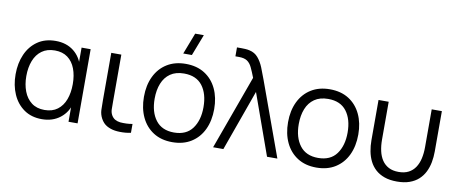

<svg xmlns="http://www.w3.org/2000/svg" viewBox="-68 -1071 3293 1377"><g transform="rotate(10 1578.5 -382.5)"><path d="M280.7 15Q204.2 15 150.4 -22.7Q96.7 -60.3 68.3 -124.8Q40 -189.3 40 -270Q40 -350.8 68.4 -415.2Q96.8 -479.7 151 -517.3Q205.2 -555 282.7 -555Q361.3 -555 414.7 -512.9Q468 -470.8 486.3 -397.3L473 -371V-540H539V0H473V-170.7L486.3 -144.3Q468 -69.8 413.3 -27.4Q358.7 15 280.7 15ZM288 -53.3Q344.8 -53.3 382.2 -81.5Q419.7 -109.7 438 -158.8Q456.3 -208 456.3 -270.7Q456.3 -334 437.8 -382.8Q419.3 -431.7 382.1 -459.2Q344.8 -486.7 288.7 -486.7Q232 -486.7 194 -458.9Q156 -431.2 137 -382.3Q118 -333.5 118 -270.3Q118 -209.2 136.8 -160Q155.5 -110.8 193.2 -82.1Q231 -53.3 288 -53.3Z M811.8 4.7Q779 -0.2 751.8 -15.6Q724.7 -31 707.2 -63.3Q691.7 -92.8 690.4 -123.5Q689.2 -154.2 689.2 -195.7V-540H762.5V-198.3Q762.5 -164 762.9 -142Q763.3 -120 773.5 -100.7Q784.5 -81.2 800.9 -72Q817.3 -62.8 838.5 -60.3Q860 -58.5 883.7 -59.4Q907.3 -60.3 927.8 -64.3V0Q910.2 4.3 889.3 6.2Q868.5 8 848.3 7.6Q828.2 7.2 811.8 4.7Z M1261.3 -625H1198.3L1258 -780H1321ZM1230.2 15Q1149.7 15 1092.5 -21.5Q1035.3 -58 1004.9 -122.4Q974.5 -186.8 974.5 -270.7Q974.5 -355.5 1005.5 -419.6Q1036.5 -483.7 1093.8 -519.3Q1151.2 -555 1230.2 -555Q1311 -555 1368.2 -518.7Q1425.5 -482.3 1455.8 -418.2Q1486.2 -354.2 1486.2 -270.7Q1486.2 -185.7 1455.6 -121.4Q1425 -57.2 1367.6 -21.1Q1310.2 15 1230.2 15ZM1230.2 -55.3Q1320 -55.3 1364.1 -115.2Q1408.2 -175.2 1408.2 -270.7Q1408.2 -368.3 1363.8 -426.5Q1319.3 -484.7 1230.2 -484.7Q1169.7 -484.7 1130.3 -457.3Q1091 -430 1071.8 -381.8Q1052.5 -333.7 1052.5 -270.7Q1052.5 -173.2 1097.6 -114.2Q1142.7 -55.3 1230.2 -55.3Z M1526 0 1722 -540Q1705.2 -583.7 1691.3 -612.6Q1677.5 -641.5 1656.1 -655.8Q1634.7 -670 1595.7 -670H1570.3V-735H1603.3Q1613.2 -735 1630.5 -734.2Q1647.8 -733.3 1662.7 -729.7Q1701.2 -721.2 1725.2 -692.9Q1749.3 -664.7 1765.8 -624.4Q1782.2 -584.2 1798 -540L1994 0H1918.7L1760 -444L1600.7 0Z M2279.7 15Q2199.2 15 2142 -21.5Q2084.8 -58 2054.4 -122.4Q2024 -186.8 2024 -270.7Q2024 -355.5 2055 -419.6Q2086 -483.7 2143.3 -519.3Q2200.7 -555 2279.7 -555Q2360.5 -555 2417.8 -518.7Q2475 -482.3 2505.3 -418.2Q2535.7 -354.2 2535.7 -270.7Q2535.7 -185.7 2505.1 -121.4Q2474.5 -57.2 2417.1 -21.1Q2359.7 15 2279.7 15ZM2279.7 -55.3Q2369.5 -55.3 2413.6 -115.2Q2457.7 -175.2 2457.7 -270.7Q2457.7 -368.3 2413.2 -426.5Q2368.8 -484.7 2279.7 -484.7Q2219.2 -484.7 2179.8 -457.3Q2140.5 -430 2121.2 -381.8Q2102 -333.7 2102 -270.7Q2102 -173.2 2147.1 -114.2Q2192.2 -55.3 2279.7 -55.3Z M2635.5 -246.3V-540H2709.5V-264.3Q2709.5 -219.8 2718 -181.9Q2726.5 -144 2745.3 -115.8Q2764.2 -87.7 2793.9 -72.2Q2823.7 -56.7 2866.2 -56.7Q2908.7 -56.7 2938.4 -72.2Q2968.2 -87.7 2987 -115.8Q3005.8 -144 3014.3 -181.9Q3022.8 -219.8 3022.8 -264.3V-540H3096.8V-246.3Q3096.8 -205.5 3089.6 -167.2Q3082.3 -128.8 3066.1 -96.1Q3049.8 -63.3 3023 -38.8Q2996.2 -14.3 2957.4 -0.5Q2918.7 13.3 2866.2 13.3Q2813.7 13.3 2774.9 -0.5Q2736.2 -14.3 2709.3 -38.8Q2682.5 -63.3 2666.2 -96.1Q2650 -128.8 2642.8 -167.2Q2635.5 -205.5 2635.5 -246.3Z"/></g></svg>

Font: Manrope ExtraLight
Style: Regular
Weight: 200
Designer: Mikhail Sharanda
Foundry: Mikhail Sharanda
Version: Version 4.505